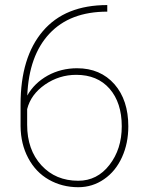

<svg xmlns="http://www.w3.org/2000/svg" viewBox="-20 -741 587 770"><path d="M410.2 -720.7C297.4 -720.7 211.4 -686 151.9 -616.2C92.3 -546.4 62.5 -448.7 62.5 -322.3C62.5 -322.3 62.5 -234.9 62.5 -234.9C62.5 -234.9 62.5 -234.9 62.5 -234.9C63 -187 73.2 -144.5 93.3 -106.9C113.3 -69.3 140.6 -40.5 175.8 -20.5C210.9 -0.5 250.5 9.8 293.9 9.8C293.9 9.8 293.9 9.8 293.9 9.8C332 9.8 366.7 -1 397.5 -22.5C428.2 -43.5 452.1 -72.8 469.2 -110.4C486.3 -147.9 494.6 -189 494.6 -234.4C494.6 -234.4 494.6 -234.4 494.6 -234.4C494.6 -304.2 476.1 -360.8 439 -403.3C401.4 -445.8 351.6 -467.3 289.1 -467.3C289.1 -467.3 289.1 -467.3 289.1 -467.3C246.6 -467.3 207 -457.5 171.4 -438C135.7 -418 108.4 -391.6 89.4 -357.9C89.4 -357.9 89.4 -357.9 89.4 -357.9C93.8 -464.4 123 -546.9 178.2 -606C233.4 -665 310.5 -694.3 410.2 -694.3C410.2 -694.3 410.2 -720.7 410.2 -720.7C410.2 -720.7 410.2 -720.7 410.2 -720.7ZM285.6 -440.9C342.3 -440.9 386.7 -422.4 419.4 -385.3C452.1 -347.7 468.3 -297.4 468.3 -234.4C468.3 -234.4 468.3 -234.4 468.3 -234.4C468.3 -173.3 451.7 -121.6 418.9 -79.6C386.2 -37.1 344.2 -16.1 293.9 -16.1C293.9 -16.1 293.9 -16.1 293.9 -16.1C233.4 -16.1 184.1 -36.6 146 -78.1C107.9 -119.6 88.9 -173.8 88.9 -240.7C88.9 -240.7 88.9 -303.2 88.9 -303.2C88.9 -303.2 88.9 -303.2 88.9 -303.2C98.6 -342.8 122.6 -375.5 160.6 -401.9C198.2 -427.7 240.2 -440.9 285.6 -440.9C285.6 -440.9 285.6 -440.9 285.6 -440.9Z"/></svg>

Font: WOX
Style: Regular
Weight: 500
Designer: Google
Foundry: ""
Version: ""